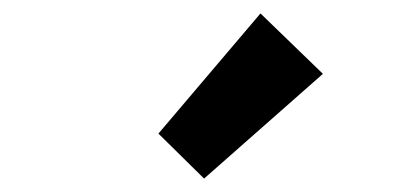

<svg xmlns="http://www.w3.org/2000/svg" viewBox="-20 -839 593 286"><path d="M284 -573 216 -640 368 -819 461 -729Z"/></svg>

Font: Assistant
Style: Bold
Weight: 700
Designer: Hebrew By Ben Nathan, Latin by Paul Hunt
Version: Version 3.000